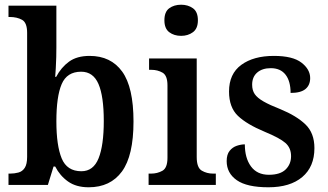

<svg xmlns="http://www.w3.org/2000/svg" viewBox="-20 -784 1389 814"><path d="M356 10Q303 10 268.5 -14.5Q234 -39 214 -78H207L183 0H16V-48H23Q41 -48 58 -52.5Q75 -57 85 -72.5Q95 -88 95 -119V-645Q95 -688 73.5 -700Q52 -712 21 -712H16V-760H219V-583Q219 -566 218.5 -542Q218 -518 216.5 -495Q215 -472 214 -458H218Q239 -498 272.5 -522.5Q306 -547 360 -547Q450 -547 498 -480.5Q546 -414 546 -269Q546 -124 497 -57Q448 10 356 10ZM325 -58Q376 -58 398 -113Q420 -168 420 -271Q420 -376 397.5 -428Q375 -480 324 -480Q264 -480 241.5 -427.5Q219 -375 219 -270Q219 -167 241.5 -112.5Q264 -58 325 -58Z M748 -632Q718 -632 697.5 -647.5Q677 -663 677 -698Q677 -734 697.5 -749Q718 -764 748 -764Q777 -764 798 -749Q819 -734 819 -698Q819 -663 798 -647.5Q777 -632 748 -632ZM610 0V-48H621Q647 -48 668.5 -60Q690 -72 690 -115V-422Q690 -464 669 -476Q648 -488 622 -488H612V-536H814V-118Q814 -73 835.5 -60.5Q857 -48 883 -48H895V0Z M1118 10Q1027 10 984 -20Q941 -50 941 -101Q941 -129 953.5 -144.5Q966 -160 984 -166Q1002 -172 1018 -172Q1018 -114 1044 -78.5Q1070 -43 1120 -43Q1168 -43 1191 -65.5Q1214 -88 1214 -122Q1214 -157 1190 -178Q1166 -199 1103 -225Q1026 -257 988.5 -293Q951 -329 951 -396Q951 -471 1003 -509Q1055 -547 1141 -547Q1221 -547 1258 -518.5Q1295 -490 1295 -453Q1295 -423 1275 -406.5Q1255 -390 1212 -390Q1212 -440 1190.5 -467.5Q1169 -495 1128 -495Q1092 -495 1070.5 -476.5Q1049 -458 1049 -425Q1049 -401 1060 -385Q1071 -369 1097 -354Q1123 -339 1169 -321Q1237 -293 1275 -256.5Q1313 -220 1313 -156Q1313 -77 1261.5 -33.5Q1210 10 1118 10Z"/></svg>

Font: Noto Serif Bengali SemiCondensed SemiBold
Style: Regular
Weight: 600
Width: 4
Designer: Juan Bruce, Universal Thirst, Indian Type Foundry and the Monotype Design Team.
Foundry: Monotype Imaging Inc.
Version: Version 2.003; ttfautohint (v1.8.4.7-5d5b)